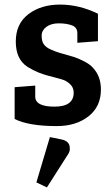

<svg xmlns="http://www.w3.org/2000/svg" viewBox="-20 -538 491 839"><path d="M295 -427Q271 -436 237 -436Q203 -436 182.5 -420.5Q162 -405 162 -382.5Q162 -360 169.5 -347.5Q177 -335 193 -326Q218 -313 253 -303.5Q288 -294 305 -288.5Q322 -283 347.5 -270Q373 -257 386 -242Q421 -205 421 -147Q421 -72 366.5 -29.5Q312 13 228 13Q106 13 44 -18V-157L134 -164V-116Q134 -72 218 -72Q302 -72 302 -133Q302 -155 287.5 -169Q273 -183 259 -188Q245 -193 225.5 -198Q206 -203 187.5 -208Q169 -213 147.5 -221.5Q126 -230 100 -246Q49 -279 49 -356.5Q49 -434 104 -476Q159 -518 242.5 -518Q326 -518 408 -478V-358L318 -351V-393Q318 -418 295 -427ZM198 61 247 71Q279 77 284 100Q285 104 285 115.5Q285 127 271 146L185 281L139 259Z"/></svg>

Font: Bree Serif
Style: Regular
Weight: 400
Designer: Veronika Burian, Jos Scaglione
Foundry: TypeTogether
Version: Version 1.002